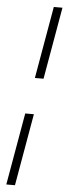

<svg xmlns="http://www.w3.org/2000/svg" viewBox="-65 -781 380 1061"><g transform="rotate(5 125.0 -250.0)"><path d="M119 -350 189 -750H237L167 -350ZM13 250 83 -150H131L61 250Z"/></g></svg>

Font: Spectral SemiBold
Style: Italic
Weight: 600
Italic angle: -10°
Designer: Jean-Baptiste Levee
Foundry: Production Type
Version: Version 2.001